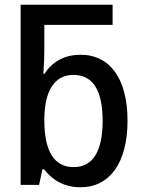

<svg xmlns="http://www.w3.org/2000/svg" viewBox="-20 -780 603 810"><path d="M319 10C443 10 518 -93 518 -271C518 -446 445 -549 320 -549C247 -549 197 -515 167 -468H163C166 -508 167 -545 167 -578V-675H455V-760H167H67V0H145L159 -66H166C200 -21 250 10 319 10ZM291 -75C209 -75 167 -141 167 -273C167 -399 211 -464 290 -464C373 -464 413 -397 413 -270C413 -144 373 -75 291 -75Z"/></svg>

Font: Noto Sans Mono SemiCondensed Medium
Style: Regular
Weight: 500
Width: 4
Designer: Monotype Design Team
Foundry: Monotype Imaging Inc.
Version: Version 2.014